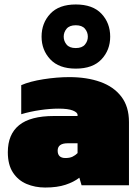

<svg xmlns="http://www.w3.org/2000/svg" viewBox="-20 -829 627 859"><path d="M319 -522Q244 -522 205 -563.5Q166 -605 166 -665Q166 -726 205 -767.5Q244 -809 319 -809Q395 -809 434 -767.5Q473 -726 473 -665Q473 -605 434 -563.5Q395 -522 319 -522ZM319 -614Q347 -614 360 -629.5Q373 -645 373 -665Q373 -685 360 -700.5Q347 -716 319 -716Q291 -716 278 -700.5Q265 -685 265 -665Q265 -645 278 -629.5Q291 -614 319 -614ZM182 10Q137 10 99 -6Q61 -22 38 -57Q15 -92 15 -148Q15 -228 65.5 -269Q116 -310 221 -310H327V-315Q327 -326 306 -334.5Q285 -343 242 -343Q204 -343 159.5 -336.5Q115 -330 75 -318V-448Q114 -465 174.5 -474.5Q235 -484 290 -484Q369 -484 429 -462.5Q489 -441 523 -396.5Q557 -352 557 -283V0H345L335 -34Q311 -15 273.5 -2.5Q236 10 182 10ZM273 -122Q292 -122 304.5 -128Q317 -134 327 -144V-188H283Q238 -188 238 -155Q238 -122 273 -122Z"/></svg>

Font: Kanit Black
Style: Regular
Weight: 900
Designer: Katatrad Team
Foundry: CadsonDemak
Version: Version 2.000; ttfautohint (v1.8.3)